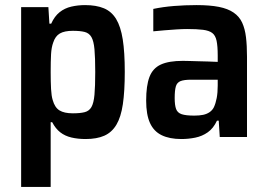

<svg xmlns="http://www.w3.org/2000/svg" viewBox="-20 -538 1052 754"><path d="M63 196V-510H170L174 -445H181Q194 -474 214 -490Q234 -506 260 -512Q286 -518 314 -518Q358 -518 388 -505.5Q418 -493 436 -463.5Q454 -434 462 -383.5Q470 -333 470 -256Q470 -180 462.5 -129Q455 -78 437 -48Q419 -18 389.5 -5Q360 8 316 8Q286 8 260.5 2Q235 -4 216.5 -18.5Q198 -33 185 -58H179V196ZM266 -93Q295 -93 312.5 -97.5Q330 -102 339 -117.5Q348 -133 351 -166Q354 -199 354 -255Q354 -312 351 -344.5Q348 -377 339 -392.5Q330 -408 312.5 -412.5Q295 -417 266 -417Q233 -417 215 -406.5Q197 -396 189 -371Q182 -352 180.5 -325Q179 -298 179 -255Q179 -216 180.5 -188.5Q182 -161 187 -145Q195 -116 213.5 -104.5Q232 -93 266 -93Z M692 8Q646 8 615 -7Q584 -22 569 -55Q554 -88 554 -143Q554 -202 567 -236Q580 -270 611.5 -284.5Q643 -299 698 -299Q709 -299 724 -298.5Q739 -298 758 -297.5Q777 -297 796.5 -296.5Q816 -296 835 -295V-320Q835 -357 830.5 -378Q826 -399 813.5 -408.5Q801 -418 777 -421Q753 -424 715 -424Q697 -424 673.5 -422.5Q650 -421 626 -419Q602 -417 582 -415V-503Q620 -511 663.5 -514.5Q707 -518 752 -518Q804 -518 839.5 -511Q875 -504 897.5 -488.5Q920 -473 931 -449Q942 -425 946 -392Q950 -359 950 -315V0H843L839 -64H832Q818 -34 796 -18.5Q774 -3 747 2.5Q720 8 692 8ZM743 -84Q763 -84 777.5 -87Q792 -90 803 -97.5Q814 -105 820 -117Q827 -132 831 -153Q835 -174 835 -202V-225H731Q703 -225 689 -219.5Q675 -214 670.5 -198.5Q666 -183 666 -153Q666 -125 671.5 -110Q677 -95 693.5 -89.5Q710 -84 743 -84Z"/></svg>

Font: Saira SemiCondensed SemiBold
Style: Regular
Weight: 600
Width: 4
Designer: Hector Gatti with collaboration of the Omnibus-Type team
Foundry: Omnibus-Type
Version: Version 1.101